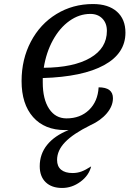

<svg xmlns="http://www.w3.org/2000/svg" viewBox="-20 -620 687 952"><path d="M192 -233V-211Q192 -128 223.5 -80.5Q255 -33 310 -33Q378 -33 421.5 -75Q465 -117 469 -187Q540 -187 540 -133Q540 -94 509.5 -58Q479 -22 428 1Q343 43 303 84.5Q263 126 263 173Q263 205 283 221.5Q303 238 340 238Q363 238 383.5 230.5Q404 223 432 205Q421 250 379 281Q337 312 288 312Q236 312 206.5 283.5Q177 255 177 204Q177 144 213.5 98.5Q250 53 320 25H303Q201 25 144 -39.5Q87 -104 87 -218Q87 -326 133 -413.5Q179 -501 260 -550.5Q341 -600 441 -600Q517 -600 559.5 -562.5Q602 -525 602 -458Q602 -355 496 -297Q390 -239 192 -233ZM197 -284Q345 -285 427.5 -333Q510 -381 510 -467Q510 -505 487.5 -528Q465 -551 428 -551Q373 -551 324.5 -516.5Q276 -482 242.5 -421Q209 -360 197 -284Z"/></svg>

Font: Lemonada Light
Style: Regular
Weight: 300
Designer: Mohamed Gaber (Arabic) Eduardo Tunni (Latin)
Foundry: Kief Type Foundry
Version: Version 3.006